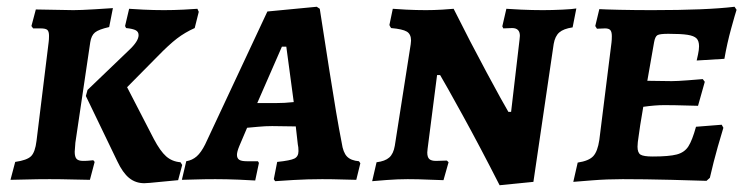

<svg xmlns="http://www.w3.org/2000/svg" viewBox="-20 -530 2199 568"><path d="M125 -424Q125 -437 120 -441.5Q115 -446 100 -446H78L73 -453L86 -502L197 -500Q218 -500 259.5 -502.5Q301 -505 314 -506L303 -450Q272 -443 261 -434Q250 -425 247 -405L203 -108Q201 -86 201 -81Q201 -66 206.5 -60Q212 -54 226 -54Q238 -54 246 -55Q254 -56 256 -56L260 -51L246 2Q232 2 196 1Q160 0 127 0Q90 0 56.5 1Q23 2 11 2L25 -51Q60 -56 72 -68Q84 -80 88 -113L124 -406Q125 -413 125 -424ZM361 -381Q390 -408 390 -426Q390 -436 381.5 -440.5Q373 -445 353 -447L350 -453L362 -504Q373 -503 404 -501.5Q435 -500 465 -500Q493 -500 523 -501.5Q553 -503 564 -504L568 -495L556 -447Q527 -434 503.5 -416Q480 -398 446 -363L356 -272L435 -119Q454 -83 471.5 -67.5Q489 -52 514 -50L519 -42L507 3Q493 4 454.5 8Q416 12 407 12Q381 12 362 -3.5Q343 -19 327 -53L234 -246L239 -264Z M1042 -53 1046 -47 1034 2Q1023 2 993.5 1Q964 0 933 0Q890 0 848 2.5Q806 5 794 6L790 0L800 -51Q839 -55 851 -61Q863 -67 863 -83Q863 -95 861 -103L855 -156L785 -157Q765 -157 744 -155Q723 -153 711 -152L688 -98Q681 -81 681 -72Q681 -62 687.5 -57.5Q694 -53 710 -53H743L746 -48L735 4Q724 3 686.5 1.5Q649 0 617 0Q583 0 555 1Q527 2 518 2L531 -53Q549 -56 562 -67.5Q575 -79 587 -103L771 -496L917 -510L926 -504Q933 -459 954.5 -321Q976 -183 991 -107Q995 -79 1006.5 -67Q1018 -55 1042 -53ZM793 -225Q822 -225 849 -228L827 -392H814L741 -225Z M1517 -413 1518 -424Q1518 -447 1495 -447L1469 -446L1466 -452L1478 -504Q1490 -503 1522 -501.5Q1554 -500 1586 -500Q1613 -500 1644 -501.5Q1675 -503 1685 -505L1674 -449Q1647 -445 1634.5 -434Q1622 -423 1618 -400L1558 8L1458 18Q1400 -96 1348.5 -189.5Q1297 -283 1282 -308H1273L1245 -90L1244 -79Q1244 -65 1250 -59.5Q1256 -54 1270 -54L1302 -55L1307 -50L1292 3Q1280 3 1248.5 1.5Q1217 0 1186 0Q1157 0 1124 2.5Q1091 5 1081 6L1094 -50Q1119 -53 1131.5 -64Q1144 -75 1148 -99L1195 -399L1196 -410Q1196 -429 1183.5 -436.5Q1171 -444 1137 -447Q1133 -453 1132 -456L1142 -504Q1151 -503 1181.5 -501.5Q1212 -500 1240 -500Q1263 -500 1288.5 -501.5Q1314 -503 1322 -504Q1371 -406 1420 -315Q1469 -224 1484 -199H1492Z M1911 -67Q1959 -67 1982 -73Q2005 -79 2016.5 -97Q2028 -115 2039 -155L2115 -161L2120 -152Q2116 -140 2103.5 -96Q2091 -52 2080 -4L2070 5Q2046 4 1966.5 2Q1887 0 1822 0Q1776 0 1732 3.5Q1688 7 1676 8L1689 -49Q1722 -54 1735 -68Q1748 -82 1753 -116L1789 -404Q1790 -412 1790 -423Q1790 -436 1785.5 -441Q1781 -446 1770 -446L1746 -445L1741 -453L1753 -503Q1769 -502 1813.5 -501Q1858 -500 1909 -500Q2071 -500 2153 -510L2159 -501Q2155 -489 2143 -445.5Q2131 -402 2123 -356L2041 -351Q2042 -355 2045 -369Q2048 -383 2048 -393Q2048 -409 2040.5 -416.5Q2033 -424 2014 -427Q1995 -430 1957 -430Q1932 -430 1925 -426Q1918 -422 1915 -405L1895 -291L1967 -290Q1983 -290 2015.5 -292.5Q2048 -295 2059 -296L2065 -288L2045 -217Q2035 -217 2005.5 -218Q1976 -219 1944 -219Q1918 -219 1883 -214L1874 -160Q1873 -150 1869.5 -128.5Q1866 -107 1866 -96Q1866 -78 1875 -72.5Q1884 -67 1911 -67Z"/></svg>

Font: Alegreya SC
Style: Bold Italic
Weight: 700
Italic angle: -7°
Designer: Juan Pablo del Peral
Foundry: Huerta Tipografica
Version: Version 2.007; ttfautohint (v1.6)